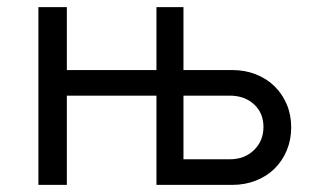

<svg xmlns="http://www.w3.org/2000/svg" viewBox="-20 -520 885 540"><path d="M420 -500H496V-323H633Q669 -323 699.5 -311Q730 -299 752 -277.5Q774 -256 786.5 -226.5Q799 -197 799 -162Q799 -127 786.5 -97Q774 -67 752 -45.5Q730 -24 699.5 -12Q669 0 633 0H420V-251H168V0H88V-500H168V-323H420ZM496 -72H626Q668 -72 694.5 -98Q721 -124 721 -163Q721 -202 694.5 -226.5Q668 -251 626 -251H496Z"/></svg>

Font: NT Somic
Style: Regular
Weight: 400
Designer: Ravid Balaliev — lead type designer, mastering
Michael Voronin — secret advisor, marketing
Ivan Kovalenko — best boy
Foundry: NT Type
Version: Version 0.7